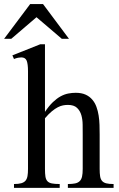

<svg xmlns="http://www.w3.org/2000/svg" viewBox="-54 -909 575 929"><path d="M245.1 -721.2 122.6 -825.7 0.5 -721.2H-34.2L91.8 -889.2H154.3L279.8 -721.2ZM274.4 0V-18.6Q295.4 -18.6 309.3 -21.5Q323.2 -24.4 331.5 -32.5Q339.8 -40.5 343 -54.7Q346.2 -68.8 346.2 -91.8V-258.8Q346.2 -280.8 345.9 -305.7Q345.7 -330.6 339.6 -351.8Q333.5 -373 318.6 -387.2Q303.7 -401.4 274.4 -401.4Q263.2 -401.4 251.2 -399.2Q239.3 -397 225.8 -390.1Q212.4 -383.3 197 -370.6Q181.6 -357.9 163.6 -336.9V-91.8Q163.6 -68.8 165.8 -54.7Q168 -40.5 175.3 -32.5Q182.6 -24.4 196.8 -21.5Q210.9 -18.6 234.9 -18.6V0H13.7V-18.6Q35.6 -18.6 49.1 -22.5Q62.5 -26.4 69.6 -34.9Q76.7 -43.5 79.1 -57.4Q81.5 -71.3 81.5 -91.8V-564Q81.5 -599.1 75.2 -615.2Q68.8 -631.3 48.8 -631.3Q42.5 -631.3 33.4 -629.6Q24.4 -627.9 13.7 -623.5L5.9 -641.1L140.6 -694.8H163.6V-367.7Q183.1 -397 202.1 -415Q221.2 -433.1 239.7 -443.1Q258.3 -453.1 276.4 -456.5Q294.4 -460 312 -460Q340.3 -460 359.9 -451.2Q379.4 -442.4 392.3 -427.2Q405.3 -412.1 412.6 -392.1Q419.9 -372.1 423.3 -349.9Q426.8 -327.6 427.5 -304.2Q428.2 -280.8 428.2 -258.8V-91.8Q428.2 -70.3 430.4 -56.2Q432.6 -42 439.7 -33.7Q446.8 -25.4 460 -22Q473.1 -18.6 495.6 -18.6V0Z"/></svg>

Font: Doulos SIL APac
Style: Regular
Weight: 400
Designer: Walt Agee, Victor Gaultney, Peter Martin, Debbi Hosken, Becca Hirsbrunner
Foundry: SIL International
Version: Version 5.000